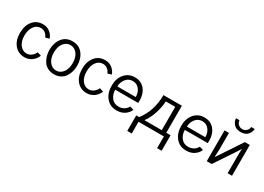

<svg xmlns="http://www.w3.org/2000/svg" viewBox="-8 -1701 3906 2836"><g transform="rotate(30 1944.5 -283.0)"><path d="M43 -262.7Q43 -387.7 106.4 -465.3Q169.9 -543 277.3 -543Q347.7 -543 397.9 -502.4Q448.2 -461.9 464.8 -406.2L400.4 -387.7Q385.7 -426.8 353 -453.1Q320.3 -479.5 277.3 -479.5Q205.1 -479.5 162.1 -418Q119.1 -356.4 119.1 -262.7Q119.1 -163.1 164.1 -104.5Q209 -45.9 277.3 -45.9Q323.2 -45.9 360.8 -75.7Q398.4 -105.5 414.1 -144.5L478.5 -124Q458 -65.4 403.8 -23.9Q349.6 17.6 277.3 17.6Q172.9 17.6 107.9 -58.6Q43 -134.8 43 -262.7Z M621.1 -262.7Q621.1 -163.1 667 -104.5Q712.9 -45.9 781.2 -45.9Q848.6 -45.9 895 -104.5Q941.4 -163.1 941.4 -262.7Q941.4 -364.3 894.5 -421.9Q847.7 -479.5 781.2 -479.5Q713.9 -479.5 667.5 -421.9Q621.1 -364.3 621.1 -262.7ZM544.9 -262.7Q544.9 -382.8 606.9 -462.9Q668.9 -543 781.2 -543Q892.6 -543 955.1 -462.9Q1017.6 -382.8 1017.6 -262.7Q1017.6 -211.9 1004.4 -164.1Q991.2 -116.2 964.4 -74.7Q937.5 -33.2 890.1 -7.8Q842.8 17.6 781.2 17.6Q720.7 17.6 673.3 -7.3Q626 -32.2 599.1 -73.7Q572.3 -115.2 558.6 -163.1Q544.9 -210.9 544.9 -262.7Z M1103.5 -262.7Q1103.5 -387.7 1167 -465.3Q1230.5 -543 1337.9 -543Q1408.2 -543 1458.5 -502.4Q1508.8 -461.9 1525.4 -406.2L1460.9 -387.7Q1446.3 -426.8 1413.6 -453.1Q1380.9 -479.5 1337.9 -479.5Q1265.6 -479.5 1222.7 -418Q1179.7 -356.4 1179.7 -262.7Q1179.7 -163.1 1224.6 -104.5Q1269.5 -45.9 1337.9 -45.9Q1383.8 -45.9 1421.4 -75.7Q1459 -105.5 1474.6 -144.5L1539.1 -124Q1518.6 -65.4 1464.4 -23.9Q1410.2 17.6 1337.9 17.6Q1233.4 17.6 1168.5 -58.6Q1103.5 -134.8 1103.5 -262.7Z M1605.5 -266.6Q1605.5 -389.6 1671.9 -466.3Q1738.3 -543 1843.8 -543Q1951.2 -543 2012.7 -468.3Q2074.2 -393.6 2074.2 -277.3Q2074.2 -263.7 2072.3 -238.3H1681.6Q1681.6 -159.2 1725.6 -102.5Q1769.5 -45.9 1847.7 -45.9Q1898.4 -45.9 1937.5 -69.8Q1976.6 -93.8 1998 -133.8L2062.5 -114.3Q2038.1 -56.6 1983.4 -19.5Q1928.7 17.6 1847.7 17.6Q1738.3 17.6 1671.9 -60.5Q1605.5 -138.7 1605.5 -266.6ZM1683.6 -295.9H1998Q1998 -373 1956.1 -426.3Q1914.1 -479.5 1843.8 -479.5Q1772.5 -479.5 1729 -424.8Q1685.5 -370.1 1683.6 -295.9Z M2139.6 -64.5H2189.5Q2336.9 -253.9 2337.9 -525.4H2652.3V-64.5H2725.6V200.2H2648.4V0H2215.8V200.2H2139.6ZM2280.3 -64.5H2575.2V-461.9H2414.1Q2411.1 -372.1 2377.9 -262.7Q2344.7 -153.3 2280.3 -64.5Z M2792 -266.6Q2792 -389.6 2858.4 -466.3Q2924.8 -543 3030.3 -543Q3137.7 -543 3199.2 -468.3Q3260.7 -393.6 3260.7 -277.3Q3260.7 -263.7 3258.8 -238.3H2868.2Q2868.2 -159.2 2912.1 -102.5Q2956.1 -45.9 3034.2 -45.9Q3085 -45.9 3124 -69.8Q3163.1 -93.8 3184.6 -133.8L3249 -114.3Q3224.6 -56.6 3169.9 -19.5Q3115.2 17.6 3034.2 17.6Q2924.8 17.6 2858.4 -60.5Q2792 -138.7 2792 -266.6ZM2870.1 -295.9H3184.6Q3184.6 -373 3142.6 -426.3Q3100.6 -479.5 3030.3 -479.5Q2959 -479.5 2915.5 -424.8Q2872.1 -370.1 2870.1 -295.9Z M3379.9 0V-525.4H3455.1V-250Q3455.1 -223.6 3450.2 -116.2H3454.1L3502.9 -188.5L3726.6 -525.4H3810.5V0H3735.4V-286.1Q3735.4 -364.3 3739.3 -414.1H3737.3L3694.3 -345.7L3463.9 0ZM3436.5 -765.6H3496.1Q3498 -726.6 3526.4 -699.2Q3554.7 -671.9 3595.7 -671.9Q3637.7 -671.9 3666 -699.7Q3694.3 -727.5 3696.3 -765.6H3755.9Q3752.9 -708 3712.4 -665Q3671.9 -622.1 3595.7 -622.1Q3519.5 -622.1 3479.5 -665Q3439.5 -708 3436.5 -765.6Z"/></g></svg>

Font: Gothic A1
Style: Regular
Weight: 400
Designer: HanYang I&C Co.,Ltd.
Foundry: HanYang I&C Co.,Ltd.
Version: Version 2.50